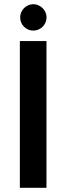

<svg xmlns="http://www.w3.org/2000/svg" viewBox="-20 -896 316 916"><path d="M201.7 0H74.7V-700.2H201.7ZM202.1 -813Q202.1 -799.8 197 -788.3Q191.9 -776.9 183.3 -768.3Q174.8 -759.8 163.3 -754.9Q151.9 -750 139.2 -750Q126 -750 114.5 -754.9Q103 -759.8 94.5 -768.3Q85.9 -776.9 81.1 -788.3Q76.2 -799.8 76.2 -813Q76.2 -825.7 81.1 -837.2Q85.9 -848.6 94.5 -857.2Q103 -865.7 114.5 -870.8Q126 -876 139.2 -876Q151.9 -876 163.3 -870.8Q174.8 -865.7 183.3 -857.2Q191.9 -848.6 197 -837.2Q202.1 -825.7 202.1 -813Z"/></svg>

Font: Audiowide
Style: Regular
Weight: 400
Designer: Astigmatic (AOETI)
Foundry: Astigmatic (AOETI)
Version: Version 1.002